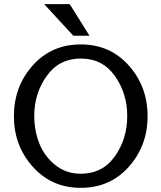

<svg xmlns="http://www.w3.org/2000/svg" viewBox="-20 -892 777 925"><path d="M369 13Q229 13 138 -88.5Q47 -190 47 -332Q47 -475 137.5 -576.5Q228 -678 369 -678Q510 -678 600.5 -576.5Q691 -475 691 -332Q691 -190 600.5 -88.5Q510 13 369 13ZM369 -55Q474 -55 533.5 -139Q593 -223 593 -333Q593 -442 533.5 -526Q474 -610 369 -610Q265 -610 205 -526Q145 -442 145 -333Q145 -264 169 -202Q193 -140 245.5 -97.5Q298 -55 369 -55ZM411 -720H333L193 -872H316Z"/></svg>

Font: Rosario
Style: Regular
Weight: 400
Designer: Hector Gatti
Foundry: Omnibus-Type
Version: Version 1.004